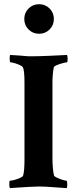

<svg xmlns="http://www.w3.org/2000/svg" viewBox="-20 -915 378 938"><path d="M29.3 3.9Q25.4 0 25.4 -11.7Q25.4 -32.2 28.3 -32.2Q36.1 -32.2 50.8 -36.1Q65.4 -40 78.1 -45.9Q90.8 -51.8 92.8 -56.6Q96.7 -70.3 98.1 -89.8Q99.6 -109.4 99.6 -134.8V-509.8Q99.6 -572.3 91.8 -585.9Q88.9 -591.8 76.7 -597.2Q64.5 -602.5 51.8 -606.4Q39.1 -610.4 31.2 -610.4Q27.3 -610.4 27.3 -627Q27.3 -644.5 29.3 -646.5L76.2 -643.6Q97.7 -641.6 111.3 -640.6Q125 -639.6 138.2 -640.1Q151.4 -640.6 170.9 -640.6Q190.4 -640.6 307.6 -646.5Q310.5 -637.7 310.5 -628.9Q310.5 -610.4 306.6 -610.4Q300.8 -610.4 286.1 -606.4Q271.5 -602.5 258.3 -597.2Q245.1 -591.8 243.2 -586.9Q240.2 -575.2 238.3 -554.2Q236.3 -533.2 236.3 -518.6V-142.6Q236.3 -115.2 238.3 -93.8Q240.2 -72.3 244.1 -56.6Q246.1 -52.7 258.3 -46.9Q270.5 -41 284.7 -36.6Q298.8 -32.2 304.7 -32.2Q308.6 -32.2 308.6 -13.7Q308.6 -3.9 306.6 3.9Q302.7 3.9 288.1 2.9Q273.4 2 248 0Q222.7 -2 203.1 -2.9Q183.6 -3.9 170.9 -3.9Q153.3 -3.9 123 -2Q92.8 0 65.9 1.5Q39.1 2.9 29.3 3.9ZM170.9 -750Q140.6 -750 119.6 -771Q98.6 -792 98.6 -822.3Q98.6 -852.5 119.6 -873.5Q140.6 -894.5 170.9 -894.5Q201.2 -894.5 222.2 -873.5Q243.2 -852.5 243.2 -822.3Q243.2 -792 222.2 -771Q201.2 -750 170.9 -750Z"/></svg>

Font: Crimson Text
Style: Bold
Weight: 700
Designer: Sebastian Kosch
Foundry: Sebastian Kosch
Version: Version 1.100